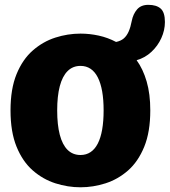

<svg xmlns="http://www.w3.org/2000/svg" viewBox="-20 -764 702 794"><path d="M313 10.5Q260 10.5 208.8 -6Q157.5 -22.5 115.5 -59.2Q73.5 -96 48.5 -157.2Q23.5 -218.5 23.5 -307.5Q23.5 -396.5 48.5 -457.5Q73.5 -518.5 115.5 -555.2Q157.5 -592 208.8 -608.5Q260 -625 313 -625Q350.5 -625 388.2 -616.8Q426 -608.5 460 -590.5Q479.5 -594.5 491.8 -605Q504 -615.5 512 -633.5Q520 -651.5 525 -678Q530.5 -706 546.8 -725Q563 -744 593.5 -744Q627 -744 644.5 -728.5Q662 -713 662 -673Q662 -639 647.2 -606.5Q632.5 -574 606.2 -549.5Q580 -525 545 -515Q571.5 -478.5 586.5 -427Q601.5 -375.5 601.5 -307.5Q601.5 -218.5 576.5 -157.2Q551.5 -96 509.8 -59.2Q468 -22.5 416.8 -6Q365.5 10.5 313 10.5ZM216.5 -307.5Q216.5 -248 227.2 -206.8Q238 -165.5 259.5 -144.2Q281 -123 313 -123Q336.5 -123 354.5 -135Q372.5 -147 384.5 -170.5Q396.5 -194 402.5 -228.5Q408.5 -263 408.5 -307.5Q408.5 -352 402.5 -386Q396.5 -420 384.5 -443.8Q372.5 -467.5 354.5 -479.5Q336.5 -491.5 313 -491.5Q281 -491.5 259.5 -470Q238 -448.5 227.2 -407.5Q216.5 -366.5 216.5 -307.5Z"/></svg>

Font: Sono ExtraLight Monospace ExtraBold
Style: Regular
Weight: 800
Version: Version 2.112